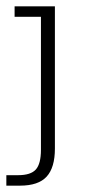

<svg xmlns="http://www.w3.org/2000/svg" viewBox="-29 -414 279 605"><path d="M-9 171V138H28Q68 138 84 120Q100 102 100 58V-361H17V-394H144V54Q144 114 118 142.5Q92 171 34 171Z"/></svg>

Font: Rokkitt ExtraLight
Style: Regular
Weight: 250
Version: Version 3.103